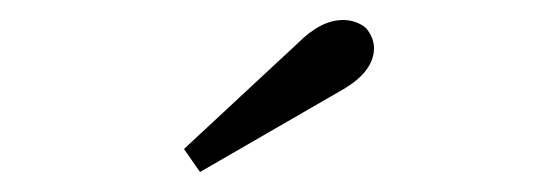

<svg xmlns="http://www.w3.org/2000/svg" viewBox="-20 -757 538 192"><path d="M164 -608C164 -608 180 -585 180 -585C180 -585 322 -667 322 -667C343 -679 354 -693 354 -709C354 -716 351 -723 346 -729C340 -734 332 -737 323 -737C308 -737 293 -729 278 -714C278 -714 164 -608 164 -608Z"/></svg>

Font: BUSH 25 TRIRONG
Style: Regular
Weight: 400
Designer: Katatrad Team
Foundry: CadsonDemak